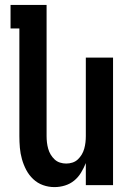

<svg xmlns="http://www.w3.org/2000/svg" viewBox="-20 -755 540 783"><path d="M202 8Q178 8 155.5 0Q133 -8 115.5 -24.5Q98 -41 87 -62Q76 -83 69.5 -106Q63 -129 61 -152.5Q59 -176 59 -200V-639H23V-735H170V-200Q170 -187 171.5 -174Q173 -161 176.5 -148.5Q180 -136 186.5 -125Q193 -114 202.5 -105Q212 -96 224.5 -92Q237 -88 250 -88Q263 -88 275.5 -92Q288 -96 297.5 -105Q307 -114 313.5 -125Q320 -136 323.5 -148.5Q327 -161 328.5 -174Q330 -187 330 -200V-520H441V0H330V-90Q322 -70 310.5 -51Q299 -32 282.5 -18.5Q266 -5 245 1.5Q224 8 202 8Z"/></svg>

Font: Iosevka
Style: Bold
Weight: 700
Monospace: yes
Designer: Belleve Invis
Foundry: Belleve Invis
Version: Version 32.5.0; ttfautohint (v1.8.4)